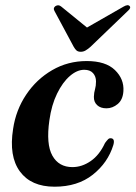

<svg xmlns="http://www.w3.org/2000/svg" viewBox="-20 -694 512 725"><path d="M298 -430.5Q271 -430.5 243.8 -407Q216.5 -383.5 195.5 -340.5Q174.5 -297.5 166.5 -240Q153.5 -149.5 177.8 -106.2Q202 -63 253.5 -63Q289.5 -63 322.5 -85.8Q355.5 -108.5 376.5 -154Q383.5 -163.5 388 -168Q392.5 -172.5 398.5 -172Q415 -171 408 -146.5Q387.5 -79.5 330.2 -34.2Q273 11 186 11Q97.5 11 55.2 -46.5Q13 -104 29.5 -207.5Q40 -278.5 78.8 -336.5Q117.5 -394.5 176.8 -429Q236 -463.5 307.5 -463.5Q379 -463.5 414 -429.5Q449 -395.5 446 -350Q444 -317.5 424.5 -301.2Q405 -285 382 -285Q359.5 -285 346.8 -297Q334 -309 334.5 -328.5Q335 -344.5 338.8 -357Q342.5 -369.5 342.5 -386.5Q342.5 -405.5 331.2 -418Q320 -430.5 298 -430.5ZM321.5 -517Q311 -508 302.8 -503.2Q294.5 -498.5 285 -498.5Q275 -498.5 269.2 -503.2Q263.5 -508 258.5 -517L186 -652Q179 -663.5 189.5 -671Q201 -678 211.5 -669L308.5 -590L446.5 -669Q463 -678.5 469.5 -671Q476 -664 462 -652Z"/></svg>

Font: Fraunces 72pt S000 SemiBold
Style: Italic
Weight: 600
Italic angle: -16°
Version: Version 1.000; ttfautohint (v1.8.3)